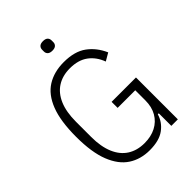

<svg xmlns="http://www.w3.org/2000/svg" viewBox="-255 -998 1125 1125"><g transform="rotate(-45 308.0 -435.5)"><path d="M496 0V-104H488Q473 -53 429 -20.5Q385 12 306 12Q231 12 175 -24.5Q119 -61 87.5 -140.5Q56 -220 56 -349Q56 -479 87 -558.5Q118 -638 176 -674Q234 -710 314 -710Q404 -710 457 -671Q510 -632 539 -566L491 -538Q470 -595 426.5 -627Q383 -659 314 -659Q253 -659 209 -631Q165 -603 141.5 -548Q118 -493 118 -412V-286Q118 -206 141.5 -150.5Q165 -95 209 -67Q253 -39 314 -39Q368 -39 408.5 -60Q449 -81 471.5 -120Q494 -159 494 -213V-297H348V-347H550V0ZM315 -804Q295 -804 285.5 -813Q276 -822 276 -836V-850Q276 -865 285.5 -874Q295 -883 315 -883Q335 -883 344.5 -874Q354 -865 354 -850V-836Q354 -822 344.5 -813Q335 -804 315 -804Z"/></g></svg>

Font: IBM Plex Sans Condensed Light
Style: Regular
Weight: 300
Width: 3
Designer: Mike Abbink, Paul van der Laan, Pieter van Rosmalen
Foundry: Bold Monday
Version: Version 3.201